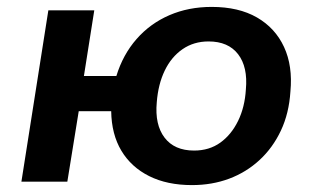

<svg xmlns="http://www.w3.org/2000/svg" viewBox="-20 -526 916 556"><path d="M536 10Q464 10 412 -16Q360 -42 331.5 -89.5Q303 -137 302 -204H208L175 0H42L120 -496H253L223 -306H317Q336 -368 375.5 -413Q415 -458 470.5 -482Q526 -506 593 -506Q671 -506 724 -475.5Q777 -445 802.5 -390Q828 -335 821 -261Q817 -198 793.5 -148Q770 -98 731.5 -62.5Q693 -27 643.5 -8.5Q594 10 536 10ZM542 -90Q586 -90 618 -113Q650 -136 669.5 -176Q689 -216 692 -267Q698 -332 669.5 -369Q641 -406 584 -406Q541 -406 508.5 -383.5Q476 -361 457 -321.5Q438 -282 434 -230Q428 -165 456.5 -127.5Q485 -90 542 -90Z"/></svg>

Font: Nunito Sans 9pt
Style: Bold Italic
Weight: 700
Italic angle: -9°
Version: Version 3.101;gftools[0.9.27]